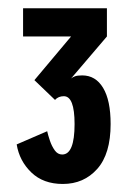

<svg xmlns="http://www.w3.org/2000/svg" viewBox="-20 -720 310 466"><path d="M132.5 -273.5Q85 -273.5 56 -301.5Q27 -329.5 20.5 -369.5L94.5 -401.5Q96.5 -392.5 101 -379Q105.5 -365.5 112.8 -355.2Q120 -345 131 -345Q161 -345 161 -419Q161 -486.5 135 -486.5Q121.5 -486.5 113.5 -477.5L63.5 -525.5L152.5 -631.5H36V-700H239.5V-631.5L152.5 -529.5Q156 -532.5 162 -534.8Q168 -537 179.5 -537Q212 -537 230.2 -506.8Q248.5 -476.5 248.5 -419Q248.5 -346.5 216 -310Q183.5 -273.5 132.5 -273.5Z"/></svg>

Font: Trispace Condensed SemiBold
Style: Regular
Weight: 600
Width: 3
Designer: Tyler Finck
Foundry: Etcetera Type Company
Version: Version 1.210; ttfautohint (v1.8.3)